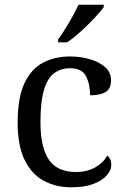

<svg xmlns="http://www.w3.org/2000/svg" viewBox="-20 -786 532 816"><path d="M283 10Q217 10 165.5 -18Q114 -46 84.5 -106.5Q55 -167 55 -265Q55 -372 84.5 -433.5Q114 -495 164.5 -520.5Q215 -546 278 -546Q320 -546 360 -535Q400 -524 426 -501.5Q452 -479 452 -444Q452 -410 429.5 -395.5Q407 -381 363 -381Q363 -428 345.5 -462Q328 -496 278 -496Q240 -496 211.5 -476Q183 -456 167.5 -406Q152 -356 152 -266Q152 -160 187.5 -107.5Q223 -55 303 -55Q350 -55 384.5 -74.5Q419 -94 436 -125Q453 -111 453 -86Q453 -63 434 -41Q415 -19 377.5 -4.5Q340 10 283 10ZM227 -619Q249 -648 273.5 -690Q298 -732 314 -766H421V-756Q409 -739 382 -710Q355 -681 323.5 -652.5Q292 -624 265 -606H227Z"/></svg>

Font: Noto Serif Ahom
Style: Regular
Weight: 400
Designer: Monotype Design Team
Foundry: Monotype Imaging Inc.
Version: Version 2.007; ttfautohint (v1.8.4.7-5d5b)